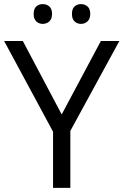

<svg xmlns="http://www.w3.org/2000/svg" viewBox="-20 -913 600 933"><path d="M279.8 -356.9 470.2 -713.9H560.1L321.8 -276.9V0H237.8V-272.9L0 -713.9H90.8ZM143.6 -845.2Q143.6 -870.6 156.5 -881.8Q169.4 -893.1 187.5 -893.1Q206.1 -893.1 219.5 -881.8Q232.9 -870.6 232.9 -845.2Q232.9 -820.8 219.5 -808.8Q206.1 -796.9 187.5 -796.9Q169.4 -796.9 156.5 -808.8Q143.6 -820.8 143.6 -845.2ZM329.6 -845.2Q329.6 -870.6 342.5 -881.8Q355.5 -893.1 373.5 -893.1Q391.6 -893.1 405 -881.8Q418.5 -870.6 418.5 -845.2Q418.5 -820.8 405 -808.8Q391.6 -796.9 373.5 -796.9Q355.5 -796.9 342.5 -808.8Q329.6 -820.8 329.6 -845.2Z"/></svg>

Font: Zoram GWebM
Style: Regular
Weight: 400
Foundry: Ascender Corporation
Version: Version 1.000